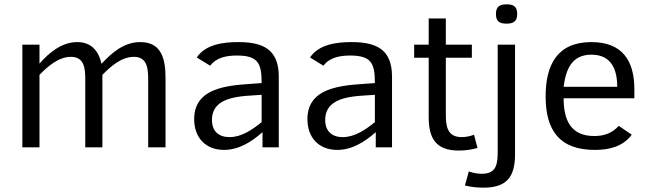

<svg xmlns="http://www.w3.org/2000/svg" viewBox="-20 -679 2995 885"><path d="M162 0V-334C200 -373 250 -417 307 -417C369 -417 373 -362 373 -314V0H452V-334C490 -373 540 -417 597 -417C659 -417 663 -362 663 -314V0H743V-319C743 -401 728 -485 627 -485C552 -485 496 -437 448 -385C434 -445 401 -485 336 -485C265 -485 207 -437 162 -386V-473H83V0Z M1013 12C1081 12 1141 -26 1190 -70V0H1265V-326C1265 -452 1192 -485 1078 -485C1011 -485 927 -475 887 -414L949 -376C977 -415 1027 -423 1072 -423C1170 -423 1186 -387 1186 -296C1070 -286 875 -293 875 -130C875 -45 927 12 1013 12ZM957 -126C957 -242 1105 -235 1186 -242V-116C1144 -82 1094 -47 1038 -47C987 -47 957 -75 957 -126Z M1535 12C1603 12 1663 -26 1712 -70V0H1787V-326C1787 -452 1714 -485 1600 -485C1533 -485 1449 -475 1409 -414L1471 -376C1499 -415 1549 -423 1594 -423C1692 -423 1708 -387 1708 -296C1592 -286 1397 -293 1397 -130C1397 -45 1449 12 1535 12ZM1479 -126C1479 -242 1627 -235 1708 -242V-116C1666 -82 1616 -47 1560 -47C1509 -47 1479 -75 1479 -126Z M1956 -413V-139C1956 -40 1990 15 2095 15C2124 15 2153 11 2181 3L2165 -58C2147 -51 2127 -47 2108 -47C2040 -47 2035 -100 2035 -154V-413H2155V-473H2035V-594H1956V-473H1889V-413Z M2209 186C2316 186 2354 136 2354 32V-473H2274V17C2274 73 2271 122 2201 122C2181 122 2160 118 2141 111L2123 176C2151 183 2180 186 2209 186ZM2266 -614C2266 -580 2283 -570 2315 -570C2347 -570 2364 -581 2364 -614C2364 -649 2347 -659 2315 -659C2283 -659 2266 -649 2266 -614Z M2722 12C2788 12 2851 -3 2892 -58L2832 -99C2802 -65 2764 -52 2719 -52C2609 -52 2578 -128 2578 -226H2904V-268C2904 -401 2847 -485 2706 -485C2548 -485 2495 -379 2495 -235C2495 -79 2558 12 2722 12ZM2706 -427C2798 -427 2825 -359 2825 -279H2578C2588 -357 2614 -427 2706 -427Z"/></svg>

Font: Logix
Style: Regular
Weight: 400
Designer: Michael Lee Finney
Version: Version 1.06